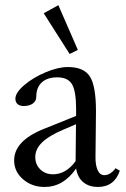

<svg xmlns="http://www.w3.org/2000/svg" viewBox="-20 -724 497 755"><path d="M253.9 -511.7 151.9 -671.9 209.5 -703.6 286.1 -527.8ZM155.3 11.2Q105.5 11.2 70.6 -19Q35.6 -49.3 35.6 -93.3Q35.6 -170.4 152.8 -217.3L279.3 -268.1V-294.4Q279.3 -365.2 263.2 -392.6Q247.1 -419.9 205.1 -419.9Q166 -419.9 144.3 -399.9Q122.6 -379.9 122.6 -343.3Q122.6 -326.7 109.1 -316.9Q95.7 -307.1 73.2 -307.1Q57.6 -307.1 49.1 -314.7Q40.5 -322.3 40.5 -335.9Q40.5 -359.4 75.2 -389.2Q109.9 -418.9 159.2 -439.7Q208.5 -460.4 247.1 -460.4Q309.6 -460.4 333.5 -423.1Q357.4 -385.7 357.4 -286.6Q357.4 -252.4 356.4 -189.5Q355.5 -126.5 355.5 -106.4Q355 -75.7 363.8 -55.4Q372.6 -35.2 390.6 -35.2Q413.6 -35.2 434.6 -62.5L451.2 -52.7Q429.7 11.2 364.3 11.2Q331.5 11.2 308.6 -6.6Q285.6 -24.4 279.3 -61.5Q229.5 11.2 155.3 11.2ZM118.7 -106.4Q118.7 -77.1 138.4 -57.9Q158.2 -38.6 188.5 -38.6Q239.3 -38.6 277.3 -90.3L278.8 -235.4L228.5 -213.9Q171.9 -189.9 145.3 -163.8Q118.7 -137.7 118.7 -106.4Z"/></svg>

Font: Elstob 8pt
Style: Regular
Weight: 400
Designer: Peter S. Baker
Version: Version 1.015